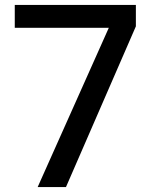

<svg xmlns="http://www.w3.org/2000/svg" viewBox="-20 -760 610 780"><path d="M532 -740H40V-647H422L133 0H248L532 -653Z"/></svg>

Font: Malmofest Medium
Style: Regular
Weight: 500
Designer: Jonny Pinhorn (Poppins), Kolossal
Version: Version 1.004;Glyphs 3.1.2 (3151)